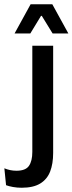

<svg xmlns="http://www.w3.org/2000/svg" viewBox="-76 -704 340 903"><path d="M76 -94V-489H174V-94ZM26 179Q4.5 179 -14.8 175.5Q-34 172 -47.5 167L-55.5 87.5Q-42.5 93 -28.2 96Q-14 99 1.5 99Q44.5 99 60.2 76Q76 53 76 10.5V-130.5H174V15.5Q174 66 159.8 102.8Q145.5 139.5 113 159.2Q80.5 179 26 179ZM68 -684H170L245 -547.5V-546.5H171.5L120.5 -629.5H117L66.5 -546.5H-7V-547.5Z"/></svg>

Font: Anek Latin Medium
Style: Regular
Weight: 500
Designer: Yesha Goshar
Foundry: Ek Type
Version: Version 1.003